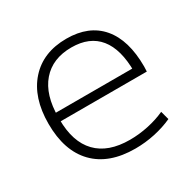

<svg xmlns="http://www.w3.org/2000/svg" viewBox="-125 -660 804 799"><g transform="rotate(-30 277.0 -260.0)"><path d="M308 10Q182 10 114 -60Q46 -130 46 -260Q46 -386 110.5 -458Q175 -530 287 -530Q395 -530 452.5 -462.5Q510 -395 510 -268Q510 -261 509.5 -255Q509 -249 509 -244H73V-285H475L463 -270Q463 -378 418.5 -433Q374 -488 287 -488Q196 -488 145.5 -429.5Q95 -371 95 -263V-253Q95 -145 149 -89Q203 -33 307 -33Q351 -33 395.5 -42.5Q440 -52 477 -69L488 -28Q449 -10 402.5 0Q356 10 308 10Z"/></g></svg>

Font: M PLUS 1 Thin Light
Style: Regular
Weight: 300
Version: Version 1.001